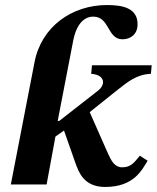

<svg xmlns="http://www.w3.org/2000/svg" viewBox="-20 -732 622 762"><path d="M165 0 200 -190 234 -214 279 -86C292 -50 312 10 397 10C514 10 544 -60 566 -94L535 -114C512 -86 499 -68 465 -68C435 -68 422 -93 408 -124L336 -287L450 -378C486 -406 522 -437 579 -439L582 -473H345L342 -439C375 -437 389 -422 389 -406C389 -395 382 -382 370 -373L215 -252H209L270 -568C283 -638 315 -666 350 -666C416 -666 405 -576 466 -576C495 -576 526 -593 526 -636C526 -699 469 -712 405 -712C265 -712 144 -626 117 -485L23 0Z"/></svg>

Font: STIX Two Text
Style: Bold Italic
Weight: 700
Italic angle: -12°
Designer: Ross Mills, John Hudson & Paul Hanslow, Tiro Typeworks Ltd; with prior portions MicroPress Inc. and Coen Hoffman, Elsevi
Foundry: Tiro Typeworks Ltd
Version: Version 2.13 b171